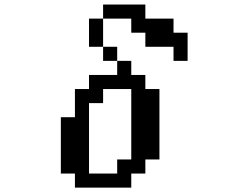

<svg xmlns="http://www.w3.org/2000/svg" viewBox="-20 -817 1040 852"><path d="M375 -609.4V-734.4H437.5V-796.9H625V-734.4H750V-671.9H812.5V-546.9H750V-609.4H625V-671.9H562.5V-734.4H437.5V-609.4H500V-546.9H437.5V-609.4ZM375 -46.9H500V-109.4H562.5V-421.9H437.5V-359.4H375ZM250 -46.9V-296.9H312.5V-421.9H375V-484.4H500V-546.9H562.5V-484.4H625V-421.9H687.5V-109.4H625V-46.9H562.5V15.6H312.5V-46.9Z"/></svg>

Font: KH Dot Dougenzaka 16
Style: Regular
Weight: 400
Designer: Original version for X68000 by Keitarou Hiraki (http://hp.vector.co.jp/authors/VA000874/) / TrueType conversion by Homem
Version: Version 1.00.20150527